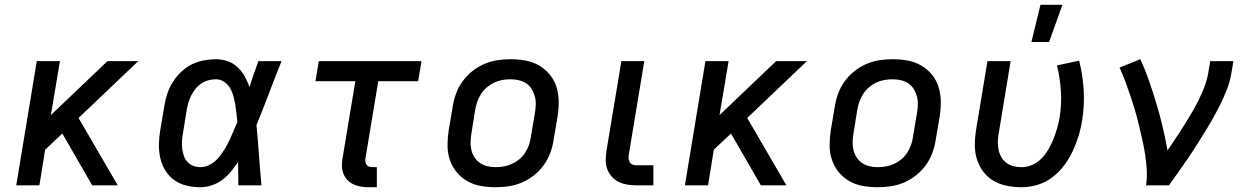

<svg xmlns="http://www.w3.org/2000/svg" viewBox="-20 -776 5240 804"><path d="M366 0 241 -217 169 -149 145 0H48L134 -520H231L193 -294L430 -520H559L309 -282L473 0Z M820 8Q790 8 762 1.5Q734 -5 711 -21Q688 -37 673 -61Q658 -85 651.5 -113Q645 -141 645.5 -171Q646 -201 651 -231L668 -331Q672 -357 680 -382Q688 -407 702.5 -430.5Q717 -454 737 -473.5Q757 -493 781.5 -505.5Q806 -518 832.5 -523Q859 -528 884 -528Q910 -528 934 -519.5Q958 -511 975.5 -494Q993 -477 1005 -455.5Q1017 -434 1025 -411Q1033 -438 1042.5 -465.5Q1052 -493 1062 -520H1159Q1132 -453 1106.5 -385.5Q1081 -318 1054 -252Q1060 -189 1064.5 -126Q1069 -63 1075 0H978Q978 -24 977.5 -48.5Q977 -73 977 -98Q963 -77 947 -57.5Q931 -38 911 -23Q891 -8 867 0Q843 8 820 8ZM820 -76Q840 -76 860 -87Q880 -98 894 -114.5Q908 -131 919.5 -149.5Q931 -168 940 -187Q949 -206 957 -225.5Q965 -245 974 -265Q972 -284 970 -302.5Q968 -321 965 -339Q962 -357 957 -375Q952 -393 943 -408Q934 -423 918.5 -433.5Q903 -444 884 -444Q869 -444 853.5 -440Q838 -436 824 -427Q810 -418 799.5 -405Q789 -392 781.5 -377.5Q774 -363 769.5 -348Q765 -333 762 -317L746 -217Q743 -201 742 -185Q741 -169 743 -153.5Q745 -138 750 -123.5Q755 -109 765 -98Q775 -87 789.5 -81.5Q804 -76 820 -76Z M1558 8H1526Q1509 8 1492.5 5.5Q1476 3 1461.5 -3.5Q1447 -10 1436 -21Q1425 -32 1419 -46.5Q1413 -61 1412 -77.5Q1411 -94 1414 -111L1468 -436H1301L1315 -520H1745L1731 -436H1564L1510 -111Q1509 -104 1510.5 -97Q1512 -90 1516 -85Q1520 -80 1526.5 -78Q1533 -76 1540 -76H1558Z M2055 8Q2023 8 1992.5 2.5Q1962 -3 1936 -18Q1910 -33 1891.5 -56Q1873 -79 1863.5 -107.5Q1854 -136 1854 -167.5Q1854 -199 1859 -231L1876 -331Q1880 -358 1890 -385Q1900 -412 1917.5 -436Q1935 -460 1958.5 -478.5Q1982 -497 2009 -508.5Q2036 -520 2063.5 -524Q2091 -528 2118 -528Q2150 -528 2180.5 -522.5Q2211 -517 2237 -502Q2263 -487 2282 -464Q2301 -441 2310 -412.5Q2319 -384 2319.5 -352.5Q2320 -321 2315 -289L2298 -189Q2294 -162 2284 -135Q2274 -108 2256.5 -84Q2239 -60 2215.5 -41.5Q2192 -23 2165 -11.5Q2138 0 2110 4Q2082 8 2055 8ZM2055 -76Q2072 -76 2089.5 -79Q2107 -82 2123.5 -89.5Q2140 -97 2154.5 -109Q2169 -121 2179 -136.5Q2189 -152 2195 -169Q2201 -186 2203 -203L2220 -303Q2223 -321 2223.5 -338.5Q2224 -356 2219.5 -372.5Q2215 -389 2206.5 -403Q2198 -417 2184 -426.5Q2170 -436 2153 -440Q2136 -444 2118 -444Q2101 -444 2083.5 -441Q2066 -438 2050 -430.5Q2034 -423 2019.5 -411Q2005 -399 1995 -383.5Q1985 -368 1979 -351Q1973 -334 1970 -317L1954 -217Q1951 -199 1950.5 -181.5Q1950 -164 1954 -147.5Q1958 -131 1967 -117Q1976 -103 1990 -93.5Q2004 -84 2020.5 -80Q2037 -76 2055 -76Z M2716 0H2643Q2623 0 2604 -3.5Q2585 -7 2568.5 -15.5Q2552 -24 2540 -38.5Q2528 -53 2522 -70.5Q2516 -88 2516.5 -108Q2517 -128 2520 -147L2582 -520H2678L2614 -134Q2612 -125 2612 -116Q2612 -107 2615.5 -99.5Q2619 -92 2626.5 -88Q2634 -84 2643 -84H2716Z M3166 0 3041 -217 2969 -149 2945 0H2848L2934 -520H3031L2993 -294L3230 -520H3359L3109 -282L3273 0Z M3655 8Q3623 8 3592.5 2.5Q3562 -3 3536 -18Q3510 -33 3491.5 -56Q3473 -79 3463.5 -107.5Q3454 -136 3454 -167.5Q3454 -199 3459 -231L3476 -331Q3480 -358 3490 -385Q3500 -412 3517.5 -436Q3535 -460 3558.5 -478.5Q3582 -497 3609 -508.5Q3636 -520 3663.5 -524Q3691 -528 3718 -528Q3750 -528 3780.5 -522.5Q3811 -517 3837 -502Q3863 -487 3882 -464Q3901 -441 3910 -412.5Q3919 -384 3919.5 -352.5Q3920 -321 3915 -289L3898 -189Q3894 -162 3884 -135Q3874 -108 3856.5 -84Q3839 -60 3815.5 -41.5Q3792 -23 3765 -11.5Q3738 0 3710 4Q3682 8 3655 8ZM3655 -76Q3672 -76 3689.5 -79Q3707 -82 3723.5 -89.5Q3740 -97 3754.5 -109Q3769 -121 3779 -136.5Q3789 -152 3795 -169Q3801 -186 3803 -203L3820 -303Q3823 -321 3823.5 -338.5Q3824 -356 3819.5 -372.5Q3815 -389 3806.5 -403Q3798 -417 3784 -426.5Q3770 -436 3753 -440Q3736 -444 3718 -444Q3701 -444 3683.5 -441Q3666 -438 3650 -430.5Q3634 -423 3619.5 -411Q3605 -399 3595 -383.5Q3585 -368 3579 -351Q3573 -334 3570 -317L3554 -217Q3551 -199 3550.5 -181.5Q3550 -164 3554 -147.5Q3558 -131 3567 -117Q3576 -103 3590 -93.5Q3604 -84 3620.5 -80Q3637 -76 3655 -76Z M4259 8Q4227 8 4196.5 2Q4166 -4 4141 -18.5Q4116 -33 4098 -56.5Q4080 -80 4071 -108.5Q4062 -137 4062 -168Q4062 -199 4067 -231L4115 -520H4212L4162 -217Q4159 -200 4158.5 -182.5Q4158 -165 4161.5 -148.5Q4165 -132 4173.5 -117.5Q4182 -103 4195 -93.5Q4208 -84 4224.5 -80Q4241 -76 4259 -76Q4281 -76 4303.5 -86Q4326 -96 4342.5 -113.5Q4359 -131 4371 -152Q4383 -173 4391.5 -194.5Q4400 -216 4406.5 -238.5Q4413 -261 4417 -283Q4426 -339 4422.5 -394.5Q4419 -450 4406 -502L4499 -522Q4514 -463 4518 -399Q4522 -335 4511 -270Q4506 -237 4496 -205Q4486 -173 4471.5 -142Q4457 -111 4435.5 -82.5Q4414 -54 4386 -33Q4358 -12 4324.5 -2Q4291 8 4259 8ZM4299 -600 4337 -756H4429L4373 -600Z M4779 0Q4784 -33 4782 -66Q4780 -99 4775 -130.5Q4770 -162 4763 -193Q4756 -224 4748.5 -255Q4741 -286 4732 -316.5Q4723 -347 4713 -376.5Q4703 -406 4692 -435.5Q4681 -465 4668 -493L4755 -528Q4776 -483 4792 -436.5Q4808 -390 4822.5 -342Q4837 -294 4848.5 -245.5Q4860 -197 4869 -146Q4886 -172 4903.5 -197.5Q4921 -223 4937 -249Q4953 -275 4969 -301.5Q4985 -328 4998.5 -355.5Q5012 -383 5023 -411Q5034 -439 5039 -468L5048 -520H5145L5136 -468Q5131 -436 5119 -405Q5107 -374 5092.5 -344Q5078 -314 5061.5 -284.5Q5045 -255 5027 -226Q5009 -197 4991 -168.5Q4973 -140 4953.5 -111.5Q4934 -83 4914.5 -55.5Q4895 -28 4875 0Z"/></svg>

Font: Iosevka Aile Medium
Style: Italic
Weight: 500
Italic angle: -9°
Designer: Belleve Invis
Foundry: Belleve Invis
Version: Version 31.1.0; ttfautohint (v1.8.4)